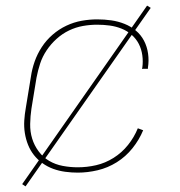

<svg xmlns="http://www.w3.org/2000/svg" viewBox="-20 -607 640 684"><path d="M257 8Q235 8 212.5 5Q190 2 169.5 -5.5Q149 -13 131.5 -25.5Q114 -38 101 -54.5Q88 -71 80 -91Q72 -111 68.5 -133Q65 -155 66.5 -178Q68 -201 72 -223L90 -333Q94 -361 103.5 -388Q113 -415 129 -439.5Q145 -464 167.5 -483.5Q190 -503 216.5 -515.5Q243 -528 271 -533Q299 -538 326 -538Q352 -538 376.5 -534.5Q401 -531 423.5 -522Q446 -513 464 -498Q482 -483 493 -462Q504 -441 507.5 -416Q511 -391 507 -366Q507 -365 507 -364Q507 -363 507 -362H486Q486 -363 486 -364Q486 -365 487 -366Q490 -388 487 -410Q484 -432 474.5 -450.5Q465 -469 449 -483Q433 -497 413 -505Q393 -513 371 -516Q349 -519 326 -519Q301 -519 275.5 -514.5Q250 -510 226 -498.5Q202 -487 181.5 -468.5Q161 -450 146 -427.5Q131 -405 123 -380.5Q115 -356 110 -330L92 -220Q88 -193 87.5 -165.5Q87 -138 94.5 -113.5Q102 -89 117.5 -68Q133 -47 155 -34Q177 -21 203.5 -16Q230 -11 257 -11Q290 -11 322.5 -18.5Q355 -26 384.5 -44.5Q414 -63 436 -90.5Q458 -118 471 -150L490 -143Q476 -109 452 -79Q428 -49 396 -29Q364 -9 328 -0.5Q292 8 257 8ZM71 57 59 49 504 -587 517 -579Z"/></svg>

Font: Iosevka Curly Thin Extended
Style: Italic
Weight: 100
Width: 7
Italic angle: -9°
Monospace: yes
Designer: Belleve Invis
Foundry: Belleve Invis
Version: Version 11.1.0; ttfautohint (v1.8.3)